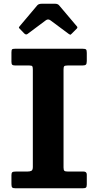

<svg xmlns="http://www.w3.org/2000/svg" viewBox="-20 -1012 528 1032"><path d="M321.5 -638V-112Q321.5 -98 326 -94Q330.5 -90 344.5 -90H429Q446.5 -90 446.5 -73.5V-20.5Q446.5 -7.5 442 -3.8Q437.5 0 424 0H64Q50 0 45.8 -4.2Q41.5 -8.5 41.5 -22V-71Q41.5 -83 46.5 -86.5Q51.5 -90 66.5 -90H127.5Q141 -90 148.8 -94Q156.5 -98 156.5 -114.5V-638Q156.5 -651 153.8 -655.5Q151 -660 137.5 -660H63Q50.5 -660 46 -663.8Q41.5 -667.5 41.5 -679.5V-729.5Q41.5 -743 44.8 -746.5Q48 -750 61.5 -750H424Q438.5 -750 442.5 -746Q446.5 -742 446.5 -727.5V-684Q446.5 -668.5 441.2 -664.2Q436 -660 422.5 -660H343.5Q329 -660 325.2 -656Q321.5 -652 321.5 -638ZM110 -832.5 87.5 -856Q81.5 -861.5 81.5 -863.8Q81.5 -866 86.5 -872L180.5 -983.5Q187.5 -992 207 -992H274.5Q290.5 -992 297.5 -983.5L393.5 -870Q399 -864.5 392 -857.5L365 -830.5Q359.5 -825 357.5 -825.2Q355.5 -825.5 349 -830L251.5 -902.5Q238.5 -912 226.5 -903L128 -829.5Q119.5 -823 110 -832.5Z"/></svg>

Font: Besley
Style: Bold
Weight: 700
Designer: Owen Earl
Foundry: indestructible type*
Version: Version 2.001; ttfautohint (v1.8.3)